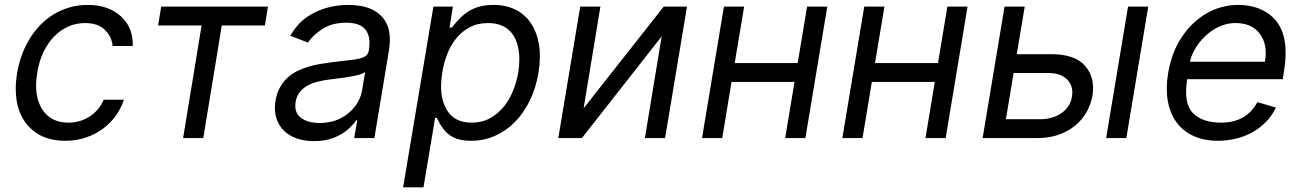

<svg xmlns="http://www.w3.org/2000/svg" viewBox="-20 -573 5402 797"><path d="M51.1 -269.9Q57.2 -307.2 70 -342.7Q82.7 -378.2 101.6 -409.4Q120.4 -440.7 145.4 -467.2Q170.5 -493.6 201 -512.4Q231.5 -531.2 267.4 -541.9Q303.3 -552.6 343.8 -552.6Q429.3 -552.6 481.5 -505.7Q533 -459.5 531.2 -382.1H447.4Q445.7 -401.3 438.2 -417.3Q430.8 -433.2 415.8 -448.5Q387.8 -477.3 332.4 -477.3Q295.8 -477.3 263.1 -462.7Q230.5 -448.2 204.5 -421.3Q178.6 -394.5 160.5 -356.9Q142.4 -319.2 134.9 -272.7Q118.6 -178.6 154.1 -121.1Q189.3 -63.9 264.2 -63.9Q288.7 -63.9 310.9 -70.5Q333.1 -77.1 352.1 -89.3Q371.1 -101.6 386 -119.1Q400.9 -136.7 410.5 -159.1H494.3Q482.6 -122.9 460 -91.8Q437.5 -60.7 406.1 -37.8Q374.6 -14.9 335.4 -1.8Q296.2 11.4 251.4 11.4Q174.4 11.4 125.4 -24.9Q74.9 -62.1 56.3 -124.1Q37.6 -186.1 51.1 -269.9Z M636.4 -467.3 649.1 -545.5H1092.3L1079.5 -467.3H900.6L823.9 0H740.1L816.8 -467.3Z M1123.6 -154.8Q1128.9 -186.1 1141.5 -209.2Q1154.1 -232.2 1172.1 -249.1Q1190 -266 1212.4 -277.2Q1234.7 -288.4 1259.4 -295.8Q1284.1 -303.3 1310.4 -307.7Q1336.6 -312.1 1362.2 -315.3Q1400.2 -320.3 1427.2 -323Q1454.2 -325.6 1472.1 -329.9Q1490.1 -334.2 1499.5 -342Q1508.9 -349.8 1511.4 -365.1V-367.9Q1519.9 -420.1 1497.5 -449.4Q1475.1 -478.7 1417.6 -478.7Q1358 -478.7 1317.8 -452.4Q1277.7 -426.1 1258.5 -396.3L1184.7 -424.7Q1199.6 -449.6 1216.8 -469.1Q1234 -488.6 1254.3 -502.5Q1274.5 -516.3 1296 -525.9Q1317.5 -535.5 1339.1 -541.4Q1360.8 -547.2 1382.5 -549.9Q1404.1 -552.6 1424.7 -552.6Q1451 -552.6 1476.2 -548.5Q1501.4 -544.4 1523.4 -534.1Q1545.5 -523.8 1562.7 -506.6Q1579.9 -489.3 1589.8 -463.1Q1604.4 -422.9 1593.8 -359.4L1534.1 0H1450.3L1463.1 -73.9H1458.8Q1452.8 -65 1444.2 -55.6Q1435.7 -46.2 1424.4 -35.9Q1401.3 -15.3 1365.8 -1.2Q1330.3 12.8 1282.7 12.8Q1244 12.8 1211.8 1.6Q1179.7 -9.6 1158 -31.1Q1136.4 -52.6 1126.8 -83.8Q1117.2 -115.1 1123.6 -154.8ZM1228.3 -84.9Q1256.7 -62.5 1306.8 -62.5Q1355.8 -62.5 1394.2 -82Q1413 -91.6 1428.1 -104.6Q1443.2 -117.5 1454.5 -132.5Q1465.9 -147.4 1473 -163.9Q1480.1 -180.4 1483 -197.4L1495.7 -274.1Q1491.5 -269.9 1481.2 -266.2Q1470.9 -262.4 1457.2 -259.4Q1443.5 -256.4 1427.9 -253.9Q1412.3 -251.4 1397.2 -249.3Q1382.1 -247.2 1368.8 -245.6Q1355.5 -244 1346.6 -242.9Q1321.4 -239.7 1298.1 -233.8Q1274.9 -228 1256 -217.5Q1237.2 -207 1224.4 -190.9Q1211.6 -174.7 1207.4 -150.6Q1199.9 -106.9 1228.3 -84.9Z M1779.1 -545.5H1860.1L1845.9 -458.8H1855.8Q1873.9 -482.2 1891.9 -499.8Q1909.8 -517.4 1930.2 -529.1Q1950.6 -540.8 1974.8 -546.7Q1998.9 -552.6 2029.1 -552.6Q2080.6 -552.6 2120 -532.8Q2159.4 -513.1 2184.1 -476.4Q2208.8 -439.6 2217.3 -387.8Q2225.9 -335.9 2215.2 -271.3Q2204.5 -206.7 2178.8 -154.5Q2153.1 -102.3 2116.1 -65.3Q2079.2 -28.4 2033.4 -8.5Q1987.6 11.4 1936.8 11.4Q1908.4 11.4 1886.9 6Q1865.4 0.7 1848.7 -10.7Q1832 -22 1818.7 -40.1Q1805.4 -58.2 1793.3 -83.8H1786.2L1737.9 204.5H1653.4ZM1831.7 -122.2Q1862.2 -63.9 1938.2 -63.9Q1981.2 -63.9 2014.2 -82.2Q2047.2 -100.5 2071.2 -130.1Q2095.2 -159.8 2110.1 -197.3Q2125 -234.7 2131.4 -272.7Q2136 -301.5 2135.8 -327.4Q2135.7 -353.3 2130.7 -376.8Q2125.7 -399.9 2115.6 -418.5Q2105.5 -437.1 2090 -450.3Q2074.6 -463.4 2053.8 -470.3Q2033 -477.3 2006.4 -477.3Q1962.7 -477.3 1929.9 -459.9Q1897 -442.5 1873.8 -413.7Q1850.5 -384.9 1836.3 -348.2Q1822.1 -311.4 1816.1 -272.7Q1800.4 -179 1831.7 -122.2Z M2388.5 -545.5H2472.3L2402.7 -123.6L2735.1 -545.5H2831.7L2740.8 0H2657L2726.6 -421.9L2395.6 0H2297.6Z M2985.1 -545.5H3068.9L3029.8 -311.1H3291.2L3330.3 -545.5H3414.1L3323.2 0H3239.3L3278.1 -233H3016.7L2978 0H2894.2Z M3567.5 -545.5H3651.3L3612.2 -311.1H3873.6L3912.6 -545.5H3996.4L3905.5 0H3821.7L3860.4 -233H3599.1L3560.4 0H3476.6Z M4058.9 0 4149.9 -545.5H4233.7L4200.6 -348H4345.9Q4442.1 -348 4484.4 -299.4Q4526.6 -250.7 4514.9 -176.1Q4508.5 -139.6 4490.2 -107.4Q4471.9 -75.3 4442.8 -51.5Q4413.7 -27.7 4374.6 -13.8Q4335.6 0 4287.6 0ZM4300.4 -78.1Q4322.4 -78.1 4343.9 -84Q4365.4 -89.8 4383.3 -101.6Q4401.3 -113.3 4413.7 -130.9Q4426.1 -148.4 4429.7 -171.9Q4437.1 -215.6 4409.8 -242.9Q4382.8 -269.9 4333.1 -269.9H4187.5L4155.5 -78.1ZM4662.6 -545.5H4746.4L4655.5 0H4571.7Z M4828.8 -268.5Q4835.9 -310.4 4849.3 -347.3Q4862.6 -384.2 4883.9 -416.5Q4904.8 -448.5 4930.8 -473.7Q4956.7 -498.9 4986.7 -516.5Q5016.7 -534.1 5050.6 -543.3Q5084.5 -552.6 5121.4 -552.6Q5142.8 -552.6 5163.5 -549.2Q5184.3 -545.8 5203.5 -538.5Q5222.7 -531.2 5240.1 -519.9Q5257.5 -508.5 5271.7 -492.5Q5286.2 -476.6 5296.5 -455.6Q5306.8 -434.7 5311.8 -408.4Q5316.8 -382.1 5316.6 -350.1Q5316.4 -318.2 5310.4 -279.8L5304.7 -244.3H4908Q4892.4 -144.2 4931.5 -104Q4970.5 -63.9 5049 -63.9Q5100.9 -63.9 5138.5 -85Q5176.1 -106.2 5199.6 -149.1L5276.3 -126.4Q5259.9 -92 5234.2 -66.1Q5208.5 -40.1 5176.8 -22.9Q5145.2 -5.7 5109.2 2.8Q5073.2 11.4 5036.2 11.4Q4977.3 11.4 4933.6 -8.9Q4889.9 -29.1 4863.3 -65.9Q4836.6 -102.6 4827.6 -154.1Q4818.5 -205.6 4828.8 -268.5ZM4919.7 -316.8H5230.8Q5243.3 -386.7 5210.2 -431.8Q5177.2 -477.3 5108.7 -477.3Q5063.6 -477.3 5023.1 -453.5Q5005 -442.8 4988.3 -428.1Q4971.6 -413.4 4957.7 -395.4Q4943.9 -377.5 4933.9 -357.6Q4924 -337.7 4919.7 -316.8Z"/></svg>

Font: Inter P
Style: Italic
Weight: 400
Italic angle: -9.40001°
Designer: Rasmus Andersson
Foundry: rsms
Version: Version 3.018;git-588b23468